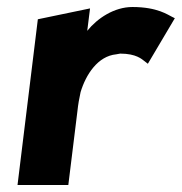

<svg xmlns="http://www.w3.org/2000/svg" viewBox="-20 -518 519 548"><path d="M479 -466 471 -470C460 -475 430 -498 358 -498C306 -498 258 -466 229 -430L237 -494L88 -463L30 10H175L201 -201C203 -220 206 -237 210 -255C225 -305 259 -358 312 -363C315 -363 320 -365 323 -365C369 -365 385 -349 393 -343L402 -336Z"/></svg>

Font: Bluebird
Style: SfBdNrwObl
Weight: 700
Designer: Jasper
Foundry: Cannot Into Space Fonts
Version: Version 0.98